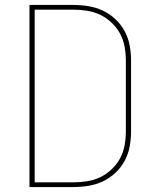

<svg xmlns="http://www.w3.org/2000/svg" viewBox="-20 -755 640 775"><path d="M99 0V-735H276Q307 -735 337.5 -730Q368 -725 395.5 -712Q423 -699 446 -677.5Q469 -656 483.5 -628.5Q498 -601 503.5 -571Q509 -541 509 -510V-225Q509 -194 503.5 -164Q498 -134 483.5 -106.5Q469 -79 446 -57.5Q423 -36 395.5 -23Q368 -10 337.5 -5Q307 0 276 0ZM120 -19H276Q304 -19 332 -23.5Q360 -28 385 -40Q410 -52 431 -72Q452 -92 465 -116.5Q478 -141 483 -169Q488 -197 488 -225V-510Q488 -538 483 -566Q478 -594 465 -618.5Q452 -643 431 -663Q410 -683 385 -695Q360 -707 332 -711.5Q304 -716 276 -716H120Z"/></svg>

Font: Iosevka Aile Thin
Style: Regular
Weight: 100
Designer: Belleve Invis
Foundry: Belleve Invis
Version: Version 31.1.0; ttfautohint (v1.8.4)